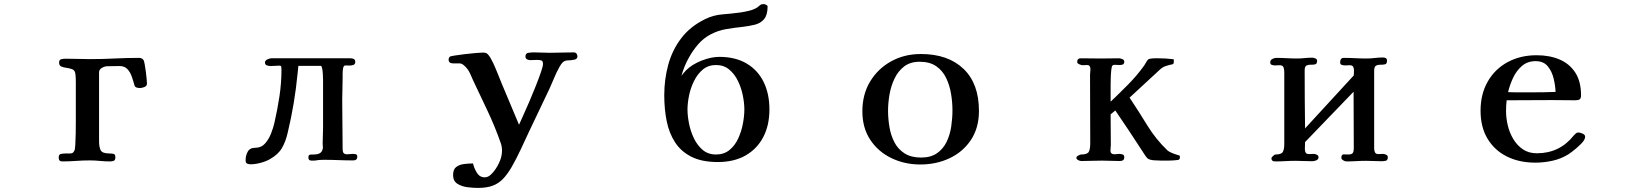

<svg xmlns="http://www.w3.org/2000/svg" viewBox="-20 -790 8040 942"><path d="M701 -380Q701 -368 688.5 -363Q676 -358 666 -358Q660 -358 653.5 -359.5Q647 -361 643 -365Q641 -367 640.5 -369.5Q640 -372 639 -374Q634 -393 626.5 -414.5Q619 -436 605 -451Q591 -466 566 -466Q551 -466 536 -465.5Q521 -465 506 -465Q494 -465 480 -457Q466 -449 466 -435V-98Q466 -67 474.5 -52Q483 -37 517 -37Q528 -37 537 -35Q546 -33 546 -19Q546 -5 539 -1.5Q532 2 520 2Q495 2 470 -0.5Q445 -3 420 -3Q386 -3 352.5 -0.5Q319 2 285 2Q268 2 268 -17Q268 -34 281 -35Q291 -37 301.5 -37Q312 -37 322 -37Q332 -37 336.5 -40Q341 -43 345 -51Q348 -56 349.5 -80.5Q351 -105 351.5 -136.5Q352 -168 352 -194Q352 -220 352 -229Q352 -268 352 -307Q352 -346 352 -385Q352 -397 351.5 -409Q351 -421 349 -432Q346 -446 334 -450.5Q322 -455 307 -457Q292 -459 281 -463.5Q270 -468 270 -483Q270 -497 280.5 -499.5Q291 -502 301 -502Q331 -502 361 -501Q391 -500 421 -500Q481 -500 541.5 -503Q602 -506 662 -506Q678 -506 685 -494Q687 -490 690 -474Q693 -458 695.5 -438.5Q698 -419 699.5 -402.5Q701 -386 701 -380Z M1733 -21Q1733 -3 1713 -3Q1676 -3 1640 -4.5Q1604 -6 1567 -6Q1556 -6 1545 -5Q1534 -4 1523 -2Q1519 -2 1515.5 -2Q1512 -2 1508 -2Q1493 -2 1493 -17Q1493 -31 1502.5 -31.5Q1512 -32 1522 -32Q1536 -32 1547.5 -37.5Q1559 -43 1563 -58Q1565 -64 1564 -71Q1563 -78 1563 -85Q1563 -104 1564 -123Q1565 -142 1565 -161Q1565 -216 1565 -270Q1565 -324 1565 -378Q1565 -382 1565 -396Q1565 -410 1564 -426.5Q1563 -443 1560.5 -455Q1558 -467 1553 -467H1444Q1443 -458 1442 -448.5Q1441 -439 1440 -429Q1433 -356 1421 -284Q1409 -212 1392 -141Q1382 -96 1363.5 -64Q1345 -32 1304 -9Q1285 2 1258.5 9Q1232 16 1210 16Q1199 16 1192 12.5Q1185 9 1185 -4Q1185 -27 1195.5 -46Q1206 -65 1233 -65Q1262 -65 1280.5 -86Q1299 -107 1310 -135.5Q1321 -164 1326 -186Q1341 -251 1351 -317Q1361 -383 1361 -450Q1361 -455 1360 -461.5Q1359 -468 1352 -468Q1341 -468 1329.5 -467Q1318 -466 1307 -466Q1298 -466 1289 -469.5Q1280 -473 1280 -483Q1280 -493 1291.5 -498.5Q1303 -504 1311 -504H1700Q1709 -504 1716 -500.5Q1723 -497 1723 -486Q1723 -475 1714 -471.5Q1705 -468 1694 -468.5Q1683 -469 1675 -469Q1666 -469 1663.5 -456Q1661 -443 1661 -428.5Q1661 -414 1661 -408Q1661 -380 1660 -353Q1659 -326 1659 -299Q1659 -239 1660 -178.5Q1661 -118 1661 -58Q1661 -45 1666 -39Q1671 -33 1684 -33Q1690 -33 1696.5 -34Q1703 -35 1709 -35Q1717 -35 1725 -33.5Q1733 -32 1733 -21Z M2813 -513Q2813 -500 2797 -497Q2781 -494 2772 -494Q2752 -494 2742.5 -485.5Q2733 -477 2724 -460Q2710 -435 2699 -408Q2688 -381 2676 -355Q2651 -302 2625.5 -249Q2600 -196 2575 -143Q2555 -100 2534.5 -56Q2514 -12 2490 30Q2469 66 2447 88.5Q2425 111 2396 121.5Q2367 132 2324 132Q2302 132 2273.5 128.5Q2245 125 2224 111.5Q2203 98 2203 69Q2203 41 2218 29.5Q2233 18 2255 15Q2277 12 2297 12H2301Q2305 33 2319 56.5Q2333 80 2358 80Q2374 80 2387.5 67.5Q2401 55 2412 38.5Q2423 22 2428 10Q2435 -4 2439 -19.5Q2443 -35 2443 -51Q2443 -62 2441 -72.5Q2439 -83 2435 -93Q2408 -170 2372.5 -245Q2337 -320 2302 -394Q2295 -411 2286 -430Q2277 -449 2264 -462Q2248 -479 2236 -479Q2224 -479 2203 -479Q2181 -479 2181 -498Q2181 -506 2186 -511Q2188 -514 2210.5 -517.5Q2233 -521 2262 -524.5Q2291 -528 2316 -530Q2341 -532 2348 -532Q2357 -532 2363 -530.5Q2369 -529 2375 -522Q2387 -508 2399.5 -481Q2412 -454 2423 -426Q2434 -398 2442 -379Q2463 -329 2484 -279Q2505 -229 2526 -179H2527Q2533 -193 2547 -223.5Q2561 -254 2577.5 -292.5Q2594 -331 2609 -369Q2624 -407 2634 -436Q2644 -465 2644 -476Q2644 -491 2636 -493.5Q2628 -496 2615 -496Q2607 -496 2598.5 -495.5Q2590 -495 2582 -495Q2573 -495 2565.5 -499Q2558 -503 2558 -513Q2558 -529 2573 -531Q2588 -533 2599 -533Q2619 -533 2638 -532Q2657 -531 2676 -531Q2706 -531 2735.5 -532Q2765 -533 2795 -533Q2804 -533 2808.5 -527Q2813 -521 2813 -513Z M3632 -253Q3632 -284 3624.5 -321.5Q3617 -359 3600.5 -393Q3584 -427 3557.5 -449Q3531 -471 3493 -471Q3455 -471 3428.5 -449Q3402 -427 3385 -392.5Q3368 -358 3360.5 -320.5Q3353 -283 3353 -253Q3353 -222 3360.5 -184Q3368 -146 3384.5 -111.5Q3401 -77 3427.5 -54.5Q3454 -32 3493 -32Q3532 -32 3559 -54Q3586 -76 3602 -111Q3618 -146 3625 -184Q3632 -222 3632 -253ZM3755 -253Q3755 -175 3724.5 -117Q3694 -59 3637.5 -27Q3581 5 3502 5Q3424 5 3373 -20.5Q3322 -46 3292.5 -91Q3263 -136 3251 -195.5Q3239 -255 3239 -323Q3239 -400 3258.5 -472Q3278 -544 3322 -602Q3366 -660 3439 -696Q3480 -716 3524.5 -719.5Q3569 -723 3614 -729Q3634 -732 3656.5 -737.5Q3679 -743 3696 -754Q3704 -760 3709.5 -765Q3715 -770 3727 -770Q3732 -770 3739 -766.5Q3746 -763 3746 -758Q3746 -717 3729 -696.5Q3712 -676 3684 -669Q3656 -662 3622 -658Q3582 -654 3542 -647Q3502 -640 3466 -621Q3432 -603 3406.5 -574Q3381 -545 3362 -511Q3337 -468 3323 -417Q3328 -425 3334 -431.5Q3340 -438 3346 -445Q3375 -474 3422 -492.5Q3469 -511 3509 -511Q3588 -511 3643 -478.5Q3698 -446 3726.5 -388Q3755 -330 3755 -253Z M4653 -249Q4653 -289 4646 -330.5Q4639 -372 4622 -407.5Q4605 -443 4573.5 -465Q4542 -487 4492 -487Q4446 -487 4416 -464Q4386 -441 4368.5 -404Q4351 -367 4344 -325.5Q4337 -284 4337 -247Q4337 -207 4344 -166Q4351 -125 4368.5 -91.5Q4386 -58 4418 -37.5Q4450 -17 4499 -17Q4547 -17 4577.5 -38.5Q4608 -60 4624.5 -94.5Q4641 -129 4647 -169.5Q4653 -210 4653 -249ZM4783 -246Q4783 -163 4744 -104Q4705 -45 4639.5 -14Q4574 17 4495 17Q4418 17 4353 -14.5Q4288 -46 4249.5 -104.5Q4211 -163 4211 -244Q4211 -327 4249 -390Q4287 -453 4352 -489Q4417 -525 4498 -525Q4631 -525 4707 -452.5Q4783 -380 4783 -246Z M5769 -19Q5769 -11 5765 -7Q5763 -5 5743.5 -3.5Q5724 -2 5704 -2Q5684 -2 5678 -2Q5665 -2 5642.5 -3.5Q5620 -5 5610 -13Q5603 -20 5597 -29.5Q5591 -39 5585 -48Q5553 -98 5519.5 -148Q5486 -198 5452 -248L5429 -229Q5429 -192 5429.5 -154Q5430 -116 5430 -78Q5430 -71 5429 -64.5Q5428 -58 5428 -51Q5428 -33 5449 -33Q5454 -33 5459.5 -34Q5465 -35 5470 -35Q5478 -35 5487 -32.5Q5496 -30 5496 -19Q5496 -8 5490 -4Q5484 0 5474 0Q5452 0 5430 -1Q5408 -2 5386 -2Q5361 -2 5336 -1Q5311 0 5285 0Q5278 0 5269.5 -4.5Q5261 -9 5261 -17Q5261 -22 5270.5 -27Q5280 -32 5284 -32Q5315 -32 5322 -45.5Q5329 -59 5329 -86Q5329 -170 5328.5 -254.5Q5328 -339 5328 -423Q5328 -430 5329 -436.5Q5330 -443 5330 -450Q5330 -459 5326.5 -465Q5323 -471 5312 -471Q5307 -471 5301.5 -470.5Q5296 -470 5291 -470Q5286 -470 5275.5 -474.5Q5265 -479 5265 -486Q5265 -504 5283 -504Q5308 -504 5333 -503.5Q5358 -503 5383 -503Q5405 -503 5427 -503.5Q5449 -504 5471 -504Q5477 -504 5486.5 -500Q5496 -496 5496 -488Q5496 -477 5489.5 -474Q5483 -471 5474 -471Q5467 -471 5461 -471.5Q5455 -472 5449 -472Q5441 -472 5438 -468Q5434 -465 5432 -444.5Q5430 -424 5429.5 -403Q5429 -382 5429 -374Q5429 -353 5429 -332Q5429 -311 5429 -291Q5473 -333 5516 -376.5Q5559 -420 5594 -469Q5599 -476 5603 -484Q5607 -492 5613 -498Q5616 -501 5626.5 -502.5Q5637 -504 5648.5 -504Q5660 -504 5664 -504Q5681 -504 5698 -503Q5715 -502 5732 -500Q5733 -500 5734 -500Q5735 -500 5736 -500H5737Q5739 -498 5739 -495Q5739 -492 5739 -490Q5739 -486 5738.5 -481.5Q5738 -477 5734 -475Q5714 -471 5698 -465.5Q5682 -460 5667 -445L5522 -311Q5566 -245 5608.5 -175.5Q5651 -106 5709 -51Q5715 -46 5729 -40Q5743 -34 5755 -30.5Q5767 -27 5767 -27Q5769 -25 5769 -19Z M6789 -19Q6789 -4 6779.5 -1.5Q6770 1 6758 1Q6739 1 6720 0Q6701 -1 6682 -1Q6658 -1 6634 0.5Q6610 2 6586 2Q6579 2 6570 -3.5Q6561 -9 6561 -16Q6561 -33 6573 -32.5Q6585 -32 6596 -32Q6612 -32 6617 -39.5Q6622 -47 6622 -62Q6622 -132 6621.5 -201Q6621 -270 6621 -340L6383 -93Q6383 -85 6382.5 -76Q6382 -67 6382 -59Q6382 -48 6386 -41Q6390 -34 6403 -34Q6409 -34 6414.5 -34.5Q6420 -35 6426 -35Q6432 -35 6440.5 -31Q6449 -27 6449 -19Q6449 -8 6438.5 -3.5Q6428 1 6418 1Q6398 1 6377.5 0Q6357 -1 6337 -1Q6312 -1 6287 0.5Q6262 2 6236 2Q6218 2 6218 -13Q6218 -18 6226 -25Q6234 -32 6238 -32Q6267 -32 6274 -45Q6281 -58 6281 -84V-436Q6281 -449 6277.5 -459.5Q6274 -470 6257 -470Q6252 -470 6246.5 -469.5Q6241 -469 6236 -469Q6229 -469 6220.5 -471.5Q6212 -474 6212 -484Q6212 -495 6222 -500.5Q6232 -506 6242 -506Q6268 -506 6293.5 -504.5Q6319 -503 6344 -503Q6362 -503 6380.5 -505Q6399 -507 6418 -507Q6425 -507 6433.5 -503.5Q6442 -500 6442 -492Q6442 -477 6433 -474.5Q6424 -472 6411.5 -472.5Q6399 -473 6390 -468.5Q6381 -464 6381 -445Q6381 -374 6381.5 -302.5Q6382 -231 6383 -160L6622 -420Q6622 -426 6622.5 -432Q6623 -438 6623 -444Q6623 -455 6619 -462.5Q6615 -470 6602 -470Q6596 -470 6590.5 -469.5Q6585 -469 6579 -469Q6572 -469 6563.5 -471.5Q6555 -474 6555 -484Q6555 -494 6559 -500Q6563 -506 6574 -506Q6602 -506 6629.5 -504.5Q6657 -503 6685 -503Q6705 -503 6725 -505.5Q6745 -508 6765 -508Q6773 -508 6779 -505Q6785 -502 6785 -492Q6785 -477 6775.5 -474.5Q6766 -472 6753.5 -472.5Q6741 -473 6731.5 -468Q6722 -463 6722 -443V-61Q6722 -51 6726 -42.5Q6730 -34 6743 -34Q6749 -34 6754.5 -34.5Q6760 -35 6766 -35Q6772 -35 6780.5 -31Q6789 -27 6789 -19Z M7612 -339Q7611 -370 7602.5 -405Q7594 -440 7573.5 -465Q7553 -490 7514 -490Q7474 -490 7446.5 -466Q7419 -442 7403 -407Q7387 -372 7379 -338Q7396 -337 7413 -337Q7430 -337 7446 -337H7502Q7530 -337 7557 -337.5Q7584 -338 7612 -339ZM7757 -120Q7757 -110 7751 -101Q7740 -85 7716 -64.5Q7692 -44 7675 -33Q7640 -11 7597.5 -1.5Q7555 8 7513 8Q7434 8 7373.5 -22Q7313 -52 7278.5 -109Q7244 -166 7244 -247Q7244 -328 7279 -389.5Q7314 -451 7376.5 -485Q7439 -519 7519 -519Q7583 -519 7632 -498Q7681 -477 7709 -433.5Q7737 -390 7737 -322Q7737 -307 7730 -302.5Q7723 -298 7709 -298Q7681 -298 7652.5 -298.5Q7624 -299 7595 -299Q7540 -299 7484 -298.5Q7428 -298 7372 -298Q7369 -271 7369 -245Q7369 -211 7377.5 -175Q7386 -139 7404.5 -108Q7423 -77 7451.5 -57.5Q7480 -38 7520 -38Q7632 -38 7701 -125Q7706 -130 7711 -135Q7716 -140 7724 -140Q7732 -140 7744.5 -134.5Q7757 -129 7757 -120Z"/></svg>

Font: Kaisei Tokumin
Style: Bold
Weight: 700
Designer: Font-Kai, 金井和夫
Foundry: KAZUO KANAI
Version: Version 5.003